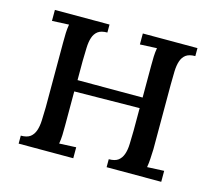

<svg xmlns="http://www.w3.org/2000/svg" viewBox="-79 -596 779 693"><g transform="rotate(15 311.0 -250.0)"><path d="M519 -106Q518.1 -85.9 517.3 -70.6Q516.6 -55.2 513.7 -38.1L576.7 -41V0H372.6V-29.8Q395.5 -29.8 407.5 -38.8Q419.4 -47.9 425 -64Q430.7 -80.1 431.4 -102.5Q432.1 -125 432.6 -151.9V-236.8L189 -233.9V-106Q189 -85.9 188.5 -70.6Q188 -55.2 185.1 -38.1L248 -41V0H43.9V-29.8Q66.9 -29.8 78.9 -38.8Q90.8 -47.9 96.4 -64Q102.1 -80.1 103 -102.5Q104 -125 104.5 -151.9V-394Q104.5 -414.1 105 -429.4Q105.5 -444.8 108.4 -461.9L45.4 -459V-500H249.5V-470.2Q226.6 -470.2 214.6 -461.2Q202.6 -452.1 197.3 -436Q191.9 -419.9 191.2 -397.5Q190.4 -375 189.9 -348.1V-276.4H433.1V-394Q433.1 -414.1 433.6 -429.4Q434.1 -444.8 437 -461.9L374 -459V-500H578.1V-470.2Q555.2 -470.2 543.2 -461.2Q531.2 -452.1 525.9 -436Q520.5 -419.9 519.8 -397.5Q519 -375 519 -348.1Z"/></g></svg>

Font: Lora
Style: Regular
Weight: 400
Designer: Olga Karpushina, Alexei Vanyashin
Foundry: Cyreal (www.cyreal.org, a@cyreal.org)
Version: Version 1.014